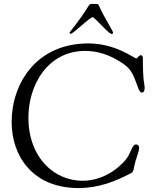

<svg xmlns="http://www.w3.org/2000/svg" viewBox="-20 -930 802 973"><path d="M332 -763C332 -760 338 -759 339 -759C351 -759 435 -843 450 -843C459 -843 531 -758 545 -758C551 -758 553 -761 553 -764C553 -774 515 -828 482 -900C478 -910 473 -910 468 -910H442C427 -910 435 -895 336 -770C334 -767 332 -764 332 -763ZM39 -312C39 -140 145 23 378 23C482 23 567 -12 645 -53C660 -61 656 -79 668 -118C674 -139 685 -164 685 -180C685 -197 671 -198 669 -198C648 -198 644 -150 614 -117C552 -47 473 -14 398 -14C256 -14 124 -130 124 -334C124 -501 223 -672 412 -672C472 -672 537 -653 600 -610C631 -589 646 -572 663 -530C678 -495 684 -461 699 -461C710 -461 713 -473 713 -485C713 -509 704 -507 704 -634C704 -649 698 -650 692 -650C684 -650 677 -634 670 -634C661 -634 566 -710 428 -710C163 -710 39 -505 39 -312Z"/></svg>

Font: OFL Sorts Mill Goudy
Style: Italic
Weight: 500
Italic angle: -6°
Version: Version 003.000